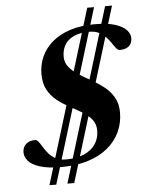

<svg xmlns="http://www.w3.org/2000/svg" viewBox="-60 -856 774 1007"><g transform="rotate(-5 327.0 -353.0)"><path d="M253.5 102.5 531.5 -807.5H568L289.5 102.5ZM159 102.5 437.5 -807.5H473.5L195 102.5ZM257 -24.5Q313 -24.5 352.5 -41.8Q392 -59 412.8 -89.8Q433.5 -120.5 433.5 -161.5Q433.5 -196.5 414.2 -220.2Q395 -244 364.8 -262Q334.5 -280 300.5 -298.2Q266.5 -316.5 236.2 -340Q206 -363.5 187 -397.2Q168 -431 168 -481.5Q168 -530.5 187.2 -573.2Q206.5 -616 244.8 -648.8Q283 -681.5 339.5 -699.8Q396 -718 470 -718Q536.5 -718 577 -704.8Q617.5 -691.5 635.8 -671.2Q654 -651 654 -628.5Q654 -602.5 637.2 -587.2Q620.5 -572 588.5 -572Q579 -572 570 -583Q561 -594 550.2 -610.5Q539.5 -627 524.5 -643Q509.5 -659 488.5 -670Q467.5 -681 437.5 -681Q386.5 -681 354.2 -665.5Q322 -650 307 -623.5Q292 -597 292 -563Q292 -530.5 311.5 -507Q331 -483.5 361.5 -464.2Q392 -445 426.5 -425.8Q461 -406.5 491.5 -382.8Q522 -359 541.5 -325.8Q561 -292.5 561 -245.5Q561 -191 539.2 -143.8Q517.5 -96.5 475 -61.2Q432.5 -26 371 -6.5Q309.5 13 230 13Q159.5 13 117.2 -0.5Q75 -14 56.8 -35.2Q38.5 -56.5 38.5 -79.5Q38.5 -98 46.2 -111.5Q54 -125 68.8 -132.5Q83.5 -140 104.5 -140Q114 -140 122.8 -128.5Q131.5 -117 141.8 -99.8Q152 -82.5 166.8 -65.2Q181.5 -48 203.2 -36.2Q225 -24.5 257 -24.5Z"/></g></svg>

Font: Newsreader 60pt
Style: Bold Italic
Weight: 700
Italic angle: -17°
Designer: Hugues Gentile
Foundry: Production Type
Version: Version 1.003